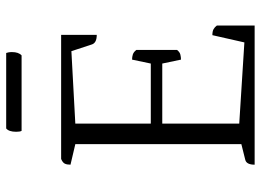

<svg xmlns="http://www.w3.org/2000/svg" viewBox="-134 -730 863 636"><g transform="rotate(-90 298.0 -411.5)"><path d="M71 0Q71 -27 87 -31L139 -44V-594L71 -610Q71 -622 74.5 -629Q78 -636 90 -641H501V-523Q474 -523 469 -540L447 -607L207 -594V-344H406L419 -406Q428 -406 436 -403.5Q444 -401 451 -392V-257Q444 -248 435.5 -246Q427 -244 419 -244L406 -306H207V-51L476 -34L500 -140Q513 -140 520 -136Q527 -132 532 -125V0ZM433 -772H183Q180 -777 180 -790Q180 -814 191 -823H441Q442 -821 443 -815.5Q444 -810 444 -804Q444 -782 433 -772Z"/></g></svg>

Font: Petrona Light
Style: Regular
Weight: 300
Designer: Ringo R. Seeber
Foundry: Ringo R. Seeber
Version: Version 2.001; ttfautohint (v1.8.3)